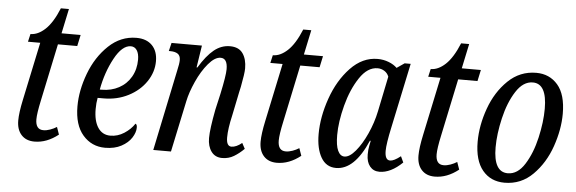

<svg xmlns="http://www.w3.org/2000/svg" viewBox="-46 -800 2854 951"><g transform="rotate(5 1381.5 -324.5)"><path d="M60 -87Q60 -126 74 -191L135 -480H74L83 -519Q120 -519 156 -552.5Q192 -586 222 -659H262L236 -536H331L319 -480H223L163 -195Q149 -130 149 -101Q149 -50 188 -50Q204 -50 222 -56.5Q240 -63 254 -72L267 -35Q210 10 149 10Q107 10 83.5 -16Q60 -42 60 -87Z M346 -183Q346 -262 378 -347Q410 -432 470 -489Q530 -546 608 -546Q658 -546 686 -517.5Q714 -489 714 -439Q714 -385 682 -337.5Q650 -290 594.5 -261.5Q539 -233 472 -233H442Q437 -208 437 -177Q437 -118 459 -85Q481 -52 521 -52Q557 -52 589 -72.5Q621 -93 640 -122Q648 -119 648 -103Q648 -79 631 -52.5Q614 -26 580.5 -8Q547 10 500 10Q433 10 389.5 -40Q346 -90 346 -183ZM459 -275Q506 -275 544 -295.5Q582 -316 603.5 -353.5Q625 -391 625 -439Q625 -469 614 -485.5Q603 -502 584 -502Q541 -502 503 -432Q465 -362 449 -275Z M1009 -83Q1009 -128 1028 -226L1046 -305Q1066 -398 1066 -430Q1066 -484 1032 -484Q1003 -484 971 -446Q939 -408 914.5 -353.5Q890 -299 881 -255L827 0H739L823 -403Q831 -437 831 -455Q831 -477 817.5 -486Q804 -495 780 -495H773L783 -536H934L917 -426H921Q958 -487 994 -516Q1030 -545 1073 -545Q1117 -545 1137 -516.5Q1157 -488 1157 -442Q1157 -417 1144 -350L1138 -323L1114 -206Q1098 -137 1098 -94Q1098 -50 1123 -50Q1147 -50 1175 -73L1190 -45Q1166 -21 1140 -5.5Q1114 10 1082 10Q1047 10 1028 -16Q1009 -42 1009 -83Z M1265 -87Q1265 -126 1279 -191L1340 -480H1279L1288 -519Q1325 -519 1361 -552.5Q1397 -586 1427 -659H1467L1441 -536H1536L1524 -480H1428L1368 -195Q1354 -130 1354 -101Q1354 -50 1393 -50Q1409 -50 1427 -56.5Q1445 -63 1459 -72L1472 -35Q1415 10 1354 10Q1312 10 1288.5 -16Q1265 -42 1265 -87Z M1548 -150Q1548 -235 1580.5 -328Q1613 -421 1672.5 -483.5Q1732 -546 1807 -546Q1836 -546 1862 -536Q1888 -526 1904 -510L1942 -536H1972L1904 -214Q1886 -131 1886 -96Q1886 -50 1912 -50Q1931 -50 1964 -76L1978 -46Q1920 10 1864 10Q1834 10 1816.5 -11.5Q1799 -33 1799 -70Q1799 -95 1803 -114Q1807 -133 1808 -139H1804Q1740 10 1648 10Q1599 10 1573.5 -34Q1548 -78 1548 -150ZM1831 -288 1867 -463Q1860 -481 1844.5 -490.5Q1829 -500 1811 -500Q1761 -500 1722 -441.5Q1683 -383 1661.5 -301Q1640 -219 1640 -153Q1640 -101 1652 -75.5Q1664 -50 1685 -50Q1710 -50 1739.5 -85Q1769 -120 1794 -175Q1819 -230 1831 -288Z M2050 -87Q2050 -126 2064 -191L2125 -480H2064L2073 -519Q2110 -519 2146 -552.5Q2182 -586 2212 -659H2252L2226 -536H2321L2309 -480H2213L2153 -195Q2139 -130 2139 -101Q2139 -50 2178 -50Q2194 -50 2212 -56.5Q2230 -63 2244 -72L2257 -35Q2200 10 2139 10Q2097 10 2073.5 -16Q2050 -42 2050 -87Z M2336 -181Q2336 -262 2366.5 -347Q2397 -432 2456 -489Q2515 -546 2596 -546Q2662 -546 2703 -498.5Q2744 -451 2744 -355Q2744 -277 2714.5 -192Q2685 -107 2626.5 -48.5Q2568 10 2486 10Q2417 10 2376.5 -39Q2336 -88 2336 -181ZM2653 -372Q2653 -497 2583 -497Q2535 -497 2499.5 -441.5Q2464 -386 2445.5 -306.5Q2427 -227 2427 -161Q2427 -38 2498 -38Q2547 -38 2582 -93.5Q2617 -149 2635 -227.5Q2653 -306 2653 -372Z"/></g></svg>

Font: Noto Serif Cond
Style: Italic
Weight: 400
Width: 3
Italic angle: -12°
Designer: Monotype Design Team
Foundry: Monotype Imaging Inc.
Version: Version 1.001